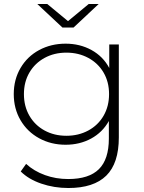

<svg xmlns="http://www.w3.org/2000/svg" viewBox="-20 -745 722 963"><path d="M576 -522V-56Q576 74 513 136Q450 198 323 198Q251 198 187 176Q123 154 84 115L111 77Q150 113 205 133Q260 153 322 153Q426 153 476 103.5Q526 54 526 -50V-138Q494 -81 437 -50Q380 -19 309 -19Q236 -19 176.5 -51.5Q117 -84 83 -142Q49 -200 49 -273Q49 -346 83 -404Q117 -462 176.5 -494Q236 -526 309 -526Q381 -526 439 -494Q497 -462 528 -404V-522ZM527 -273Q527 -334 499.5 -381Q472 -428 423 -454.5Q374 -481 313 -481Q252 -481 203.5 -454.5Q155 -428 127.5 -381Q100 -334 100 -273Q100 -212 127.5 -164.5Q155 -117 203.5 -90.5Q252 -64 313 -64Q374 -64 423 -90.5Q472 -117 499.5 -164.5Q527 -212 527 -273ZM475 -725 349 -607H293L167 -725H217L321 -639L425 -725Z"/></svg>

Font: Montserrat Atlas Light
Style: Regular
Weight: 300
Designer: Julieta Ulanovsky
Foundry: Julieta Ulanovsky
Version: Version 7.200